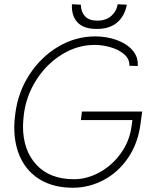

<svg xmlns="http://www.w3.org/2000/svg" viewBox="-20 -867 770 902"><path d="M640 -284Q628 -193 581.5 -125Q535 -57 466.5 -21Q398 15 323 15Q235 15 173 -20.5Q111 -56 79 -120Q47 -184 47 -269Q47 -297 52 -334Q65 -435 119 -517.5Q173 -600 254 -648Q335 -696 428 -696Q480 -696 527 -679.5Q574 -663 602 -631.5Q630 -600 627 -557L588 -558Q589 -590 563.5 -612Q538 -634 499.5 -645Q461 -656 425 -656Q344 -656 271.5 -611.5Q199 -567 151 -492Q103 -417 92 -329Q88 -291 88 -274Q88 -161 151 -93Q214 -25 328 -25Q388 -25 447 -57Q506 -89 547.5 -146.5Q589 -204 598 -274L602 -303H360L365 -343H648ZM318 -847 360 -845Q360 -812 379 -791Q398 -770 437 -770Q477 -770 502 -791.5Q527 -813 533 -847L576 -845Q565 -790 529.5 -760.5Q494 -731 435 -731Q372 -731 343.5 -762.5Q315 -794 318 -847Z"/></svg>

Font: Bellota Text Light
Style: Italic
Weight: 300
Italic angle: -7.5°
Designer: Kemie Guaida
Foundry: Kemie Guaida
Version: Version 4.001